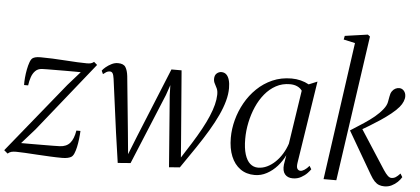

<svg xmlns="http://www.w3.org/2000/svg" viewBox="-57 -929 2311 1056"><g transform="rotate(5 1098.0 -401.0)"><path d="M378.5 -469.5Q367 -469.5 344.2 -469.8Q321.5 -470 293.2 -469.8Q265 -469.5 238 -469.5Q211 -469.5 191.2 -469.2Q171.5 -469 165 -468.5Q142 -467.5 128 -453.2Q114 -439 106.8 -417.5Q99.5 -396 96.5 -372H74Q73.5 -390 75.5 -413Q77.5 -436 82 -459Q86.5 -482 92.8 -499.2Q99 -516.5 107.5 -522.5Q113 -526.5 123 -529.2Q133 -532 152 -532Q181.5 -532 216.8 -530.5Q252 -529 287.8 -526.5Q323.5 -524 354.8 -522.5Q386 -521 406.5 -521Q419 -521 428 -522.8Q437 -524.5 446.5 -532.5L464.5 -517L158.5 -135L85.5 -52.5Q105 -52.5 137.2 -52.5Q169.5 -52.5 203.5 -52.8Q237.5 -53 264 -53.2Q290.5 -53.5 299 -54Q335.5 -55.5 355.2 -78.2Q375 -101 382.5 -147.5H405Q404 -125.5 401.2 -102Q398.5 -78.5 393.8 -57.2Q389 -36 382.5 -21Q376 -6 366 -0.5Q360 3 348 6Q336 9 317 9Q286.5 9 250 7.2Q213.5 5.5 177.2 3.2Q141 1 111 -0.8Q81 -2.5 63 -2.5Q47 -2.5 36.5 0.2Q26 3 16.5 11.5L-3.5 -5.5L311 -393Z M624.5 10 600.5 -156 561.5 -449Q558.5 -470.5 553.2 -479Q548 -487.5 537.5 -487.5Q527 -487.5 518.2 -482Q509.5 -476.5 501 -469.5L492.5 -488Q498.5 -497 512 -508.2Q525.5 -519.5 542.8 -528.2Q560 -537 578 -537Q609.5 -537 620.5 -519Q631.5 -501 635 -470.5L665.5 -163.5L677 -43L718.5 -147L874 -528H930L960 -153.5L968 -50L1021.5 -134Q1050 -179.5 1071.2 -218.5Q1092.5 -257.5 1107 -292Q1121.5 -326.5 1129 -355.8Q1136.5 -385 1137 -410.5Q1137.5 -432 1131.2 -445.8Q1125 -459.5 1118.5 -471Q1112 -482.5 1112 -497Q1112 -517 1123.5 -527.2Q1135 -537.5 1149.5 -537.5Q1166 -537.5 1176.8 -527.2Q1187.5 -517 1193 -498Q1198.5 -479 1198.5 -453Q1198.5 -419 1188.2 -381.5Q1178 -344 1158.5 -302Q1139 -260 1110.8 -212.5Q1082.5 -165 1046.2 -111.2Q1010 -57.5 967 4.5L907.5 9L877 -386L875.5 -441.5L856 -385L695 4.5Z M1609.5 -76.5Q1606 -53 1612.2 -43.8Q1618.5 -34.5 1629.5 -34.5Q1638.5 -34.5 1651.2 -42.5Q1664 -50.5 1677 -66L1688 -48Q1683 -40 1669.8 -26Q1656.5 -12 1636.2 -0.8Q1616 10.5 1590.5 10.5Q1562 10.5 1547 -7.5Q1532 -25.5 1536 -61.5L1544.5 -113.5Q1529 -80.5 1504 -52.2Q1479 -24 1447.2 -6.8Q1415.5 10.5 1380.5 10.5Q1334 10.5 1300.8 -13.2Q1267.5 -37 1249.8 -80Q1232 -123 1232 -182.5Q1232 -231 1245.2 -281Q1258.5 -331 1284 -376.5Q1309.5 -422 1346.8 -458Q1384 -494 1431.8 -515Q1479.5 -536 1537.5 -536Q1563 -536 1587.8 -529.8Q1612.5 -523.5 1633 -512L1680 -531.5ZM1598 -474Q1588.5 -488 1571.2 -496Q1554 -504 1530.5 -504Q1488.5 -504 1454 -485.2Q1419.5 -466.5 1393 -434.2Q1366.5 -402 1348.5 -360.8Q1330.5 -319.5 1321 -274Q1311.5 -228.5 1311.5 -183.5Q1311.5 -132 1322 -98.2Q1332.5 -64.5 1351.2 -48Q1370 -31.5 1395 -31.5Q1420.5 -31.5 1444.8 -43Q1469 -54.5 1490 -74.8Q1511 -95 1527 -121.2Q1543 -147.5 1553 -177.5Z M1760 0 1867 -760.5 1803.5 -774.5 1807.5 -795 1933.5 -813 1946 -803.5 1830.5 0ZM2096 10.5Q2080 10.5 2066.8 5.5Q2053.5 0.5 2041.5 -12Q2029.5 -24.5 2016 -48L1881.5 -279.5Q1922.5 -305.5 1954.8 -326.8Q1987 -348 2012 -368.8Q2037 -389.5 2055.5 -413Q2072 -433.5 2075.8 -452.8Q2079.5 -472 2081.5 -484Q2084 -501.5 2091.5 -512.8Q2099 -524 2109.5 -529.5Q2120 -535 2131 -535Q2146.5 -535 2157 -523.2Q2167.5 -511.5 2168 -493.5Q2168.5 -480 2162 -464Q2155.5 -448 2142.5 -432.5Q2126 -413 2099.8 -392Q2073.5 -371 2043.5 -351Q2013.5 -331 1985.2 -314Q1957 -297 1937 -285.5L1940.5 -305L2086.5 -79Q2100 -58.5 2110.5 -48.8Q2121 -39 2131 -39Q2143.5 -39 2154.2 -45.5Q2165 -52 2179 -67.5L2190.5 -48.5Q2182.5 -34.5 2168.5 -21Q2154.5 -7.5 2136.2 1.5Q2118 10.5 2096 10.5Z"/></g></svg>

Font: Merriweather 96pt Light
Style: Italic
Weight: 300
Italic angle: -7.8°
Version: Version 2.101